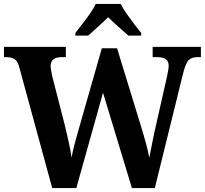

<svg xmlns="http://www.w3.org/2000/svg" viewBox="-20 -951 1036 971"><path d="M78 -609Q70 -641 54.5 -651.5Q39 -662 12 -662H0V-714H313V-662H292Q236 -662 236 -617Q236 -609 239 -592.5Q242 -576 245 -562L307 -321Q316 -282 327 -234.5Q338 -187 342 -154Q348 -188 356.5 -220Q365 -252 375 -287L495 -707H572L691 -319Q706 -271 718 -226.5Q730 -182 735 -153Q742 -188 751 -234Q760 -280 771 -327L824 -561Q827 -574 830 -591.5Q833 -609 833 -618Q833 -642 818.5 -652Q804 -662 773 -662H752V-714H996V-662H978Q951 -662 935.5 -648Q920 -634 907 -584L763 0H647L501 -482L366 0H244ZM361 -784Q375 -803 395.5 -829Q416 -855 435 -882Q454 -909 464 -931H591Q601 -909 620 -882Q639 -855 659 -829Q679 -803 694 -784V-771H629Q609 -789 578.5 -816Q548 -843 527 -864Q506 -843 476 -816Q446 -789 426 -771H361Z"/></svg>

Font: Noto Serif Thai SemiCondensed
Style: Bold
Weight: 700
Width: 4
Designer: Monotype Design Team
Foundry: Monotype Imaging Inc.
Version: Version 2.002; ttfautohint (v1.8.4.7-5d5b)